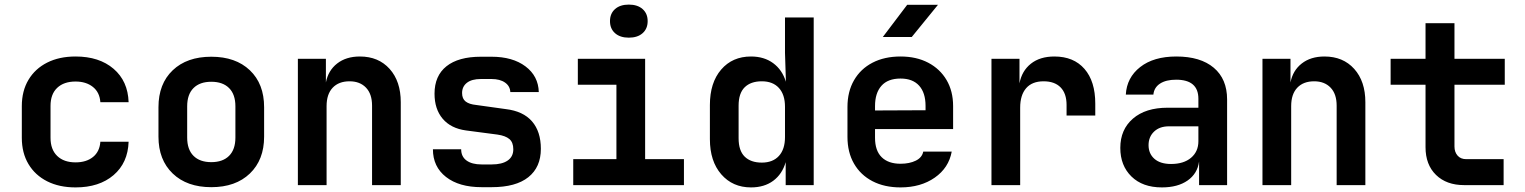

<svg xmlns="http://www.w3.org/2000/svg" viewBox="-20 -806 6640 836"><path d="M309 10Q238 10 185.5 -16.5Q133 -43 104 -91.5Q75 -140 75 -206V-344Q75 -410 104 -458.5Q133 -507 185.5 -533.5Q238 -560 309 -560Q412 -560 474.5 -506.5Q537 -453 540 -361H417Q414 -404 384.5 -427.5Q355 -451 309 -451Q258 -451 229 -423.5Q200 -396 200 -345V-206Q200 -155 229 -127Q258 -99 309 -99Q356 -99 385 -122.5Q414 -146 417 -189H540Q537 -97 474.5 -43.5Q412 10 309 10Z M900 9Q794 9 732 -50.5Q670 -110 670 -211V-339Q670 -441 732 -500Q794 -559 900 -559Q1006 -559 1068 -500Q1130 -441 1130 -339V-211Q1130 -110 1068 -50.5Q1006 9 900 9ZM900 -100Q950 -100 977.5 -127.5Q1005 -155 1005 -207V-343Q1005 -395 977.5 -422.5Q950 -450 900 -450Q850 -450 822.5 -422.5Q795 -395 795 -343V-207Q795 -155 822.5 -127.5Q850 -100 900 -100Z M1277 0V-550H1399V-447Q1409 -499 1448 -529.5Q1487 -560 1547 -560Q1628 -560 1676.5 -506Q1725 -452 1725 -361V0H1600V-346Q1600 -397 1573.5 -424.5Q1547 -452 1502 -452Q1455 -452 1428.5 -424Q1402 -396 1402 -344V0Z M2077 9Q1979 9 1922 -35.5Q1865 -80 1865 -156H1988Q1988 -124 2011.5 -107Q2035 -90 2077 -90H2121Q2166 -90 2190.5 -107Q2215 -124 2215 -156Q2215 -186 2198 -200.5Q2181 -215 2146 -220L2009 -238Q1943 -247 1907.5 -289Q1872 -331 1872 -398Q1872 -476 1924 -517.5Q1976 -559 2074 -559H2120Q2212 -559 2268 -517Q2324 -475 2326 -405H2202Q2201 -431 2179 -446.5Q2157 -462 2120 -462H2074Q2034 -462 2013 -445.5Q1992 -429 1992 -401Q1992 -376 2007.5 -364Q2023 -352 2053 -349L2182 -331Q2258 -322 2296.5 -277.5Q2335 -233 2335 -158Q2335 -78 2280.5 -34.5Q2226 9 2121 9Z M2476 0V-113H2664V-437H2496V-550H2789V-113H2958V0ZM2718 -642Q2680 -642 2658 -661.5Q2636 -681 2636 -714Q2636 -747 2658 -766.5Q2680 -786 2718 -786Q2756 -786 2778 -766.5Q2800 -747 2800 -714Q2800 -681 2778 -661.5Q2756 -642 2718 -642Z M3250 10Q3170 10 3120.5 -47Q3071 -104 3071 -200V-349Q3071 -446 3120 -503Q3169 -560 3250 -560Q3307 -560 3346.5 -531Q3386 -502 3402 -450L3398 -576V-730H3523V0H3401V-100Q3386 -48 3347 -19Q3308 10 3250 10ZM3297 -98Q3345 -98 3371.5 -127Q3398 -156 3398 -209V-341Q3398 -394 3371.5 -423Q3345 -452 3297 -452Q3249 -452 3222.5 -426Q3196 -400 3196 -346V-204Q3196 -150 3222.5 -124Q3249 -98 3297 -98Z M3901 10Q3831 10 3779 -17Q3727 -44 3698.5 -93.5Q3670 -143 3670 -210V-340Q3670 -407 3698.5 -456.5Q3727 -506 3779 -533Q3831 -560 3901 -560Q3970 -560 4021.5 -533Q4073 -506 4101.5 -457.5Q4130 -409 4130 -344V-244H3790V-206Q3790 -150 3819 -121.5Q3848 -93 3901 -93Q3940 -93 3967.5 -106.5Q3995 -120 4000 -146H4124Q4111 -75 4050 -32.5Q3989 10 3901 10ZM3790 -344V-325L4010 -326V-345Q4010 -402 3982 -433Q3954 -464 3901 -464Q3846 -464 3818 -432.5Q3790 -401 3790 -344ZM3824 -645 3930 -785H4064L3950 -645Z M4297 0V-550H4419V-443Q4429 -497 4468.5 -528.5Q4508 -560 4571 -560Q4655 -560 4702 -506Q4749 -452 4749 -355V-303H4624V-349Q4624 -399 4598 -425.5Q4572 -452 4524 -452Q4474 -452 4448 -422Q4422 -392 4422 -337V0Z M5039 10Q4955 10 4906.5 -37.5Q4858 -85 4858 -162Q4858 -242 4913 -289.5Q4968 -337 5064 -337H5198V-376Q5198 -459 5101 -459Q5057 -459 5031 -442Q5005 -425 5002 -394H4882Q4886 -468 4944.5 -514Q5003 -560 5102 -560Q5207 -560 5265 -511Q5323 -462 5323 -373V0H5201V-103Q5194 -50 5151 -20Q5108 10 5039 10ZM5079 -92Q5134 -92 5166 -119Q5198 -146 5198 -191V-256H5070Q5029 -256 5005 -233Q4981 -210 4981 -174Q4981 -137 5006.5 -114.5Q5032 -92 5079 -92Z M5477 0V-550H5599V-447Q5609 -499 5648 -529.5Q5687 -560 5747 -560Q5828 -560 5876.5 -506Q5925 -452 5925 -361V0H5800V-346Q5800 -397 5773.5 -424.5Q5747 -452 5702 -452Q5655 -452 5628.5 -424Q5602 -396 5602 -344V0Z M6355 0Q6278 0 6232.5 -44.5Q6187 -89 6187 -165V-437H6035V-550H6187V-705H6313V-550H6532V-437H6313V-168Q6313 -144 6326.5 -128.5Q6340 -113 6364 -113H6527V0Z"/></svg>

Font: JetBrains Mono NL
Style: Bold
Weight: 700
Monospace: yes
Designer: Philipp Nurullin, Konstantin Bulenkov
Foundry: JetBrains
Version: Version 2.305; ttfautohint (v1.8.4.7-5d5b)